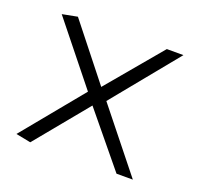

<svg xmlns="http://www.w3.org/2000/svg" viewBox="-86 -557 640 619"><g transform="rotate(20 234.5 -247.5)"><path d="M25 -41 195 -248 30 -454 82 -464 230 -277 387 -464H444L261 -240L428 -31H372L224 -211L76 -31Z"/></g></svg>

Font: Palanquin ExtraLight
Style: Regular
Weight: 275
Designer: Pria Ravichandran
Version: Version 1.001